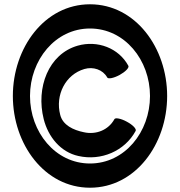

<svg xmlns="http://www.w3.org/2000/svg" viewBox="-20 -848 840 896"><path d="M760 -400C760 -625 612 -828 400 -828C188 -828 40 -625 40 -400C40 -175 188 28 400 28C612 28 760 -175 760 -400ZM120 -400C120 -568 238 -715 400 -715C562 -715 680 -568 680 -400C680 -232 562 -85 400 -85C238 -85 120 -232 120 -400ZM579 -541C534 -624 435 -661 343 -635C206 -596 147 -439 184 -292C205 -209 263 -138 346 -120C452 -96 562 -143 613 -237C618 -246 600 -265 572 -280C545 -295 518 -300 514 -292C486 -241 428 -218 371 -231C322 -241 273 -264 261 -312C237 -404 285 -500 374 -526C415 -538 460 -523 480 -487C484 -478 510 -483 538 -498C565 -513 584 -532 579 -541Z"/></svg>

Font: Nupuram SemiBold
Style: Regular
Weight: 600
Designer: Santhosh Thottingal (santhosh.thottingal@gmail.com)
Foundry: SMC
Version: Version 1.000